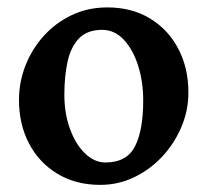

<svg xmlns="http://www.w3.org/2000/svg" viewBox="-20 -489 565 523"><path d="M253.4 14.6Q186.5 14.6 136.5 -15.6Q86.4 -45.9 59.1 -98.1Q31.7 -150.4 31.7 -216.8Q31.7 -265.1 49.3 -310.3Q66.9 -355.5 99.4 -391.4Q131.8 -427.2 175.8 -448Q219.7 -468.8 272.5 -468.8Q339.4 -468.8 388.9 -438.5Q438.5 -408.2 465.8 -356Q493.2 -303.7 493.2 -236.8Q493.2 -188 474.1 -143.1Q455.1 -98.1 421.9 -62.5Q388.7 -26.9 345.2 -6.1Q301.8 14.6 253.4 14.6ZM267.1 -46.4Q325.2 -46.4 347.7 -90.3Q370.1 -134.3 370.1 -214.8Q370.1 -266.6 356.2 -310.3Q342.3 -354 317.1 -380.9Q292 -407.7 258.3 -407.7Q217.8 -407.7 195.3 -384.5Q172.9 -361.3 164.1 -321.3Q155.3 -281.2 155.3 -231Q155.3 -179.7 170.7 -137.7Q186 -95.7 211.7 -71Q237.3 -46.4 267.1 -46.4Z"/></svg>

Font: David Libre
Style: Bold
Weight: 700
Designer: Ismar David, J. Victor Gaultney, Annie Olsen and Meir Sadan
Foundry: Monotype Imaging Inc. & SIL International
Version: Version 1.100; ttfautohint (v1.8.4.7-5d5b)